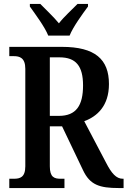

<svg xmlns="http://www.w3.org/2000/svg" viewBox="-20 -951 645 971"><path d="M224 -771H332C350 -816 397 -880 425 -918V-931H372C345 -903 303 -866 278 -833C251 -866 211 -903 184 -931H131V-918C158 -880 206 -816 224 -771ZM27 0H306V-47H287C255 -47 232 -54 232 -110V-312H294L400 -90C435 -16 483 0 581 0H605V-47H601C568 -47 544 -74 516 -129L406 -338C471 -362 531 -415 531 -526C531 -651 461 -714 293 -714H27V-667H50C79 -667 108 -659 108 -603V-110C108 -54 81 -47 50 -47H27ZM278 -365H232V-661H281C364 -661 400 -617 400 -519C400 -417 365 -365 278 -365Z"/></svg>

Font: Noto Serif Bengali Condensed SemiBold
Style: Regular
Weight: 600
Width: 3
Designer: Juan Bruce, Universal Thirst, Indian Type Foundry and the Monotype Design Team.
Foundry: Monotype Imaging Inc.
Version: Version 2.003